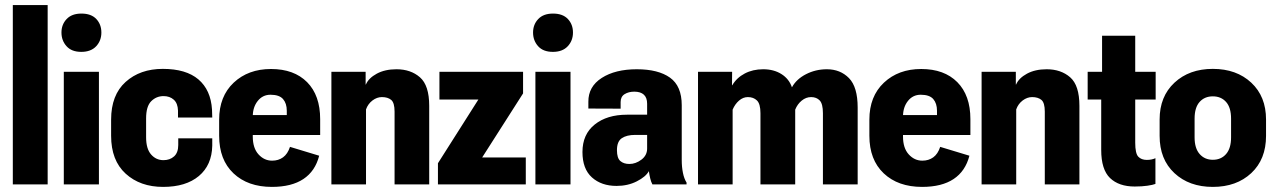

<svg xmlns="http://www.w3.org/2000/svg" viewBox="-20 -731 5054 761"><path d="M30.8 0H168.9V-710.9H30.8Z M232.9 0H372.1V-446.3H232.9ZM223.6 -602.1Q223.6 -570.3 243.7 -547.9Q263.7 -525.4 302.2 -525.4Q340.3 -525.4 361.1 -547.6Q381.8 -569.8 381.8 -602.1Q381.8 -634.3 361.6 -655.8Q341.3 -677.2 302.7 -677.2Q264.6 -677.2 244.1 -655.5Q223.6 -633.8 223.6 -602.1Z M420.4 -192.9Q420.4 -95.2 478 -42.7Q535.6 9.8 626.5 9.8Q716.8 9.8 768.3 -33.4Q819.8 -76.7 821.3 -153.8V-182.6H686.5V-156.2Q686.5 -126 669.9 -111.1Q653.3 -96.2 627.9 -96.2Q598.6 -96.2 578.9 -118.7Q559.1 -141.1 559.1 -187V-261.7Q559.1 -309.6 579.3 -329.8Q599.6 -350.1 628.4 -350.1Q652.8 -350.1 668.7 -335.9Q684.6 -321.8 685.5 -292.5V-265.1H821.3L820.3 -296.9Q815.4 -374.5 766.4 -416.3Q717.3 -458 625.5 -458Q535.2 -458 477.8 -406.2Q420.4 -354.5 420.4 -256.8Z M848.6 -192.9Q848.6 -97.7 905.5 -43.9Q962.4 9.8 1057.6 9.8Q1135.7 9.8 1182.6 -21.5Q1229.5 -52.7 1245.1 -113.8L1129.4 -148.9Q1120.1 -120.6 1101.8 -107.4Q1083.5 -94.2 1058.6 -94.2Q1027.3 -94.2 1004.6 -119.1Q981.9 -144 981.9 -189.9V-269.5Q981.9 -306.2 1001.5 -330.8Q1021 -355.5 1052.2 -355.5Q1086.9 -355.5 1101.8 -338.4Q1116.7 -321.3 1116.7 -292V-274.9H922.9V-195.8H1249V-258.8Q1249 -353 1197.3 -405.3Q1145.5 -457.5 1054.2 -457.5Q963.9 -457.5 906.2 -403.3Q848.6 -349.1 848.6 -256.8Z M1293.5 0H1430.7V-297.4Q1438.5 -319.3 1456.3 -332.8Q1474.1 -346.2 1493.7 -346.2Q1517.1 -346.2 1530.5 -335Q1543.9 -323.7 1543.9 -288.6V0H1681.2V-311.5Q1681.2 -392.6 1644.5 -424.6Q1607.9 -456.5 1551.3 -456.5Q1505.9 -456.5 1473.4 -439Q1440.9 -421.4 1430.2 -396H1429.2V-446.3H1293.5Z M1715.8 0H2064V-106.9H1891.1L2053.2 -360.8V-446.3H1721.7V-336.4H1876L1715.8 -84Z M2102.1 0H2241.2V-446.3H2102.1ZM2092.8 -602.1Q2092.8 -570.3 2112.8 -547.9Q2132.8 -525.4 2171.4 -525.4Q2209.5 -525.4 2230.2 -547.6Q2251 -569.8 2251 -602.1Q2251 -634.3 2230.7 -655.8Q2210.4 -677.2 2171.9 -677.2Q2133.8 -677.2 2113.3 -655.5Q2092.8 -633.8 2092.8 -602.1Z M2288.6 -128.4Q2288.6 -61.5 2326.2 -27.8Q2363.8 5.9 2423.8 5.9Q2468.3 5.9 2503.9 -12.2Q2539.6 -30.3 2551.8 -52.7Q2553.7 -38.6 2557.1 -24.2Q2560.5 -9.8 2565.9 0H2701.2V-7.3Q2691.4 -22.9 2686.8 -46.1Q2682.1 -69.3 2682.1 -96.7V-314Q2682.1 -390.1 2635.5 -423.3Q2588.9 -456.5 2503.9 -456.5Q2418.5 -456.5 2365 -422.1Q2311.5 -387.7 2312 -327.6V-300.8L2439.9 -300.3V-326.7Q2439.9 -348.1 2455.8 -357.9Q2471.7 -367.7 2494.1 -367.7Q2519 -367.7 2532 -355.7Q2544.9 -343.8 2544.9 -319.8V-276.4H2465.3Q2385.7 -276.4 2337.2 -237.5Q2288.6 -198.7 2288.6 -128.4ZM2425.3 -135.7Q2425.3 -170.4 2444.6 -183.3Q2463.9 -196.3 2497.6 -196.3H2544.9V-142.1Q2544.9 -115.2 2522.2 -98.1Q2499.5 -81.1 2474.6 -81.1Q2452.1 -81.1 2438.7 -92.8Q2425.3 -104.5 2425.3 -135.7Z M2746.6 0H2883.8V-296.4Q2893.1 -318.4 2909.2 -332.3Q2925.3 -346.2 2944.3 -346.2Q2966.3 -346.2 2980.2 -332.8Q2994.1 -319.3 2994.1 -282.2V0H3131.8V-296.4Q3140.6 -318.4 3157.7 -332.3Q3174.8 -346.2 3194.8 -346.2Q3216.3 -346.2 3229 -332.8Q3241.7 -319.3 3241.7 -282.2V0H3379.4V-304.7Q3379.4 -386.2 3345 -421.4Q3310.5 -456.5 3257.3 -456.5Q3212.9 -456.5 3174.8 -437Q3136.7 -417.5 3119.1 -385.3H3118.7Q3107.4 -418.5 3077.1 -437.5Q3046.9 -456.5 3004.9 -456.5Q2963.9 -456.5 2931.9 -439.7Q2899.9 -422.9 2882.3 -393.1H2881.3L2881.8 -446.3H2746.6Z M3425.8 -192.9Q3425.8 -97.7 3482.7 -43.9Q3539.6 9.8 3634.8 9.8Q3712.9 9.8 3759.8 -21.5Q3806.6 -52.7 3822.3 -113.8L3706.5 -148.9Q3697.3 -120.6 3679 -107.4Q3660.6 -94.2 3635.7 -94.2Q3604.5 -94.2 3581.8 -119.1Q3559.1 -144 3559.1 -189.9V-269.5Q3559.1 -306.2 3578.6 -330.8Q3598.1 -355.5 3629.4 -355.5Q3664.1 -355.5 3679 -338.4Q3693.8 -321.3 3693.8 -292V-274.9H3500V-195.8H3826.2V-258.8Q3826.2 -353 3774.4 -405.3Q3722.7 -457.5 3631.3 -457.5Q3541 -457.5 3483.4 -403.3Q3425.8 -349.1 3425.8 -256.8Z M3870.6 0H4007.8V-297.4Q4015.6 -319.3 4033.4 -332.8Q4051.3 -346.2 4070.8 -346.2Q4094.2 -346.2 4107.7 -335Q4121.1 -323.7 4121.1 -288.6V0H4258.3V-311.5Q4258.3 -392.6 4221.7 -424.6Q4185.1 -456.5 4128.4 -456.5Q4083 -456.5 4050.5 -439Q4018.1 -421.4 4007.3 -396H4006.3V-446.3H3870.6Z M4291 -336.4H4560.5V-446.3H4291ZM4344.7 -136.7Q4344.7 -59.1 4379.6 -25.4Q4414.6 8.3 4477.5 8.3Q4506.3 8.3 4527.8 5.1Q4549.3 2 4559.6 -2V-104Q4552.2 -100.6 4543.7 -98.9Q4535.2 -97.2 4525.4 -97.2Q4503.9 -97.2 4491.7 -109.9Q4479.5 -122.6 4479.5 -165.5V-589.4H4348.1V-423.8L4344.7 -418.5Z M4576.2 -192.4Q4576.2 -99.6 4634.8 -44.9Q4693.4 9.8 4787.1 9.8Q4880.9 9.8 4939.5 -44.9Q4998 -99.6 4998 -192.4V-257.3Q4998 -348.6 4939.5 -403.3Q4880.9 -458 4787.1 -458Q4693.8 -458 4635 -403.3Q4576.2 -348.6 4576.2 -257.3ZM4714.8 -260.7Q4714.8 -304.7 4734.6 -326.9Q4754.4 -349.1 4787.1 -349.1Q4819.8 -349.1 4839.6 -326.9Q4859.4 -304.7 4859.4 -260.7V-186.5Q4859.4 -143.1 4839.6 -120.4Q4819.8 -97.7 4787.1 -97.7Q4754.9 -97.7 4734.9 -120.4Q4714.8 -143.1 4714.8 -186.5Z"/></svg>

Font: Roboto Flex Super Cond Bold
Style: Regular
Weight: 700
Width: 3
Designer: Berlow after Robertson
Foundry: Google
Version: Version 3.000